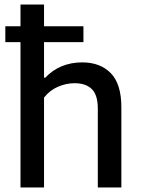

<svg xmlns="http://www.w3.org/2000/svg" viewBox="-20 -828 622 848"><path d="M516 -354V0H412V-348Q412 -408.5 385.5 -434.5Q359 -460.5 309.5 -460.5Q272 -460.5 235.8 -444.8Q199.5 -429 174.5 -397V0H70.5V-642H3.5V-712H70.5V-808H174.5V-712H348.5V-642H174.5V-485H180Q211.5 -518.5 252.8 -535.5Q294 -552.5 343 -552.5Q422.5 -552.5 469.2 -505Q516 -457.5 516 -354Z"/></svg>

Font: Encode Sans Medium
Style: Regular
Weight: 500
Designer: Multiple Designers
Foundry: Impallari Type
Version: Version 2.000